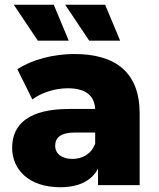

<svg xmlns="http://www.w3.org/2000/svg" viewBox="-20 -778 667 807"><path d="M380 -174C364 -131 327 -110 284 -110C239 -110 212 -133 212 -165C212 -199 234 -221 296 -221H380ZM233 9C311 9 365 -18 392 -69V0H567V-301C567 -473 467 -551 292 -551C206 -551 115 -528 53 -487L116 -360C154 -389 212 -407 265 -407C340 -407 377 -376 380 -320H270C103 -320 31 -257 31 -157C31 -64 103 9 233 9ZM206 -758H38L139 -607H269ZM422 -758H254L355 -607H485Z"/></svg>

Font: Montserrat-Alt1 ExtBd
Style: Regular
Weight: 800
Designer: Differentunic
Foundry: Differentunic
Version: Version 7.222